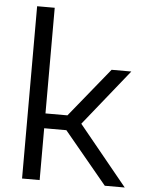

<svg xmlns="http://www.w3.org/2000/svg" viewBox="-56 -853 675 897"><g transform="rotate(5 281.5 -404.0)"><path d="M469.5 0 239 -278 454 -542.5H546.5L326 -268V-290L563 0ZM154 -243V-312.5H274.5V-243ZM81.5 0V-808H164V0Z"/></g></svg>

Font: Encode Sans SemiExpanded
Style: Regular
Weight: 400
Width: 6
Designer: Multiple Designers
Foundry: Impallari Type
Version: Version 3.002